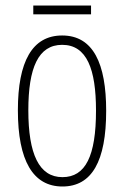

<svg xmlns="http://www.w3.org/2000/svg" viewBox="-20 -668 452 698"><path d="M311 -648H101V-616H311ZM366 -265C366 -437 319 -539 206 -539C97 -539 45 -444 45 -267C45 -84 100 10 207 10C314 10 366 -82 366 -265ZM83 -267C83 -421 119 -505 206 -505C296 -505 329 -416 329 -266C329 -101 291 -24 207 -24C122 -24 83 -108 83 -267Z"/></svg>

Font: Noto Sans Myanmar ExtraCondensed ExtraLight
Style: Regular
Weight: 200
Width: 2
Designer: Monotype Design Team
Foundry: Monotype Imaging Inc.
Version: Version 2.107